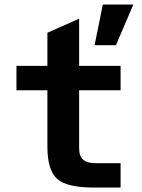

<svg xmlns="http://www.w3.org/2000/svg" viewBox="-20 -844 642 866"><path d="M406.7 -640.1H502.9L581.5 -823.7H443.8ZM403.8 2H523.9V-107.9H414.1C388.2 -107.9 368.2 -112.3 355 -124C342.3 -135.3 336.9 -151.9 336.9 -176.3V-437H523.9V-546.9H336.9V-759.8L193.8 -696.3V-546.9H54.2V-437H193.8V-183.1C193.8 -112.3 208.5 -63.5 237.3 -37.6C266.1 -11.2 321.8 2 403.8 2Z"/></svg>

Font: Hack
Style: Bold
Weight: 700
Monospace: yes
Designer: Christopher Simpkins
Foundry: Christopher Simpkins
Version: Version 2.010